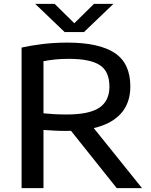

<svg xmlns="http://www.w3.org/2000/svg" viewBox="-20 -967 778 987"><path d="M91 0V-722.5Q140 -733.5 200.2 -740.8Q260.5 -748 326 -748Q488.5 -748 569.2 -695Q650 -642 650 -522.5Q650 -437.5 602 -383.8Q554 -330 462 -308.5L710 0H580L345 -294.5Q332.5 -294 319 -294Q287 -294 260.2 -295.5Q233.5 -297 203.5 -299V0ZM323.5 -378.5Q439 -378.5 490.8 -413.5Q542.5 -448.5 542.5 -521.5Q542.5 -600.5 492.8 -632.5Q443 -664.5 334 -664.5Q293.5 -664.5 263 -661.2Q232.5 -658 203.5 -652.5V-384.5Q235.5 -381.5 261.2 -380Q287 -378.5 323.5 -378.5ZM312.5 -802 161 -947H261L362 -847.5L463 -947H563L411.5 -802Z"/></svg>

Font: Encode Sans Expanded Expanded Medium
Style: Regular
Weight: 500
Width: 7
Designer: Multiple Designers
Foundry: Impallari Type
Version: Version 3.000; ttfautohint (v1.8.3) -l 8 -r 50 -G 200 -x 14 